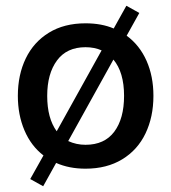

<svg xmlns="http://www.w3.org/2000/svg" viewBox="-20 -576 595 667"><path d="M513 -243Q513 -170 485.5 -112.5Q458 -55 404.5 -22.5Q351 10 277 10Q220 10 175 -10L130 71L85 46L131 -36Q88 -69 65 -123Q42 -177 42 -243Q42 -316 69.5 -373Q97 -430 150 -462.5Q203 -495 277 -495Q333 -495 375 -477L419 -556L464 -531L420 -452Q465 -419 489 -365Q513 -311 513 -243ZM177 -120 333 -401Q308 -412 277 -412Q212 -412 178 -366Q144 -320 144 -243Q144 -165 177 -120ZM411 -243Q411 -325 374 -369L217 -86Q245 -73 277 -73Q343 -73 377 -118.5Q411 -164 411 -243Z"/></svg>

Font: Niramit Medium
Style: Regular
Weight: 500
Designer: Katatrad Aksorn Co.,Ltd.
Foundry: Cadson Demak Co.,Ltd.
Version: Version 1.000; ttfautohint (v1.6)